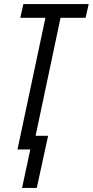

<svg xmlns="http://www.w3.org/2000/svg" viewBox="-20 -734 456 943"><path d="M88.4 189 128.9 0H65.9L203.1 -646.5H79.6L94.7 -713.9H415.5L400.4 -646.5H277.3L154.8 -66.9H216.3L160.6 189Z"/></svg>

Font: Open Sans Condensed
Style: Italic
Weight: 400
Width: 3
Italic angle: -12°
Designer: Monotype Design Team
Foundry: Monotype Imaging Inc.
Version: Version 3.000